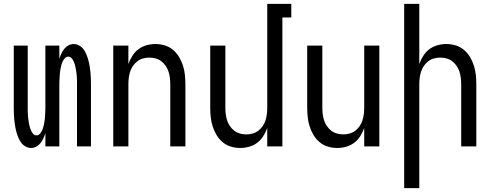

<svg xmlns="http://www.w3.org/2000/svg" viewBox="-20 -755 2540 990"><path d="M140 8Q125 8 111 0Q97 -8 88 -21Q79 -34 73.5 -48Q68 -62 64 -77Q60 -92 57.5 -107.5Q55 -123 53.5 -138.5Q52 -154 51.5 -169.5Q51 -185 51 -200V-520H123V-200Q123 -190 123 -180Q123 -170 124 -160Q125 -150 126 -140Q127 -130 129 -120Q131 -110 133.5 -100.5Q136 -91 140 -82Q144 -73 151 -65Q158 -57 168 -57Q178 -57 185.5 -65Q193 -73 197 -82Q201 -91 203.5 -100.5Q206 -110 208 -120Q210 -130 211 -140Q212 -150 212.5 -160Q213 -170 213.5 -180Q214 -190 214 -200V-520H286V-451Q290 -465 296 -478Q302 -491 311 -502.5Q320 -514 333 -521Q346 -528 360 -528Q375 -528 389 -520Q403 -512 412 -499Q421 -486 426.5 -472Q432 -458 436 -443Q440 -428 442.5 -412.5Q445 -397 446.5 -381.5Q448 -366 448.5 -350.5Q449 -335 449 -320V0H377V-320Q377 -330 377 -340Q377 -350 376 -360Q375 -370 374 -380Q373 -390 371 -400Q369 -410 366.5 -419.5Q364 -429 360 -438Q356 -447 349 -455Q342 -463 332 -463Q322 -463 314.5 -455Q307 -447 303 -438Q299 -429 296.5 -419.5Q294 -410 292 -400Q290 -390 289 -380Q288 -370 287.5 -360Q287 -350 286.5 -340Q286 -330 286 -320V0H214V-69Q210 -55 204 -42Q198 -29 189 -17.5Q180 -6 167 1Q154 8 140 8Z M564 0V-520H642V-425Q650 -447 662.5 -467Q675 -487 693.5 -501Q712 -515 735 -521.5Q758 -528 781 -528Q806 -528 829.5 -521Q853 -514 872 -498Q891 -482 903.5 -461Q916 -440 923.5 -416.5Q931 -393 933.5 -368.5Q936 -344 936 -320V0H858V-320Q858 -337 856 -353.5Q854 -370 849 -385.5Q844 -401 834.5 -415Q825 -429 812 -439Q799 -449 783 -453.5Q767 -458 750 -458Q733 -458 717 -453.5Q701 -449 688 -439Q675 -429 665.5 -415Q656 -401 651 -385.5Q646 -370 644 -353.5Q642 -337 642 -320V0Z M1219 8Q1194 8 1170.5 1Q1147 -6 1128 -22Q1109 -38 1096.5 -59Q1084 -80 1076.5 -103.5Q1069 -127 1066.5 -151.5Q1064 -176 1064 -200V-520H1142V-200Q1142 -183 1144 -166.5Q1146 -150 1151 -134.5Q1156 -119 1165.5 -105Q1175 -91 1188 -81Q1201 -71 1217 -66.5Q1233 -62 1250 -62Q1267 -62 1283 -66.5Q1299 -71 1312 -81Q1325 -91 1334.5 -105Q1344 -119 1349 -134.5Q1354 -150 1356 -166.5Q1358 -183 1358 -200V-735H1482V-665H1436V0H1358V-95Q1350 -73 1337.5 -53Q1325 -33 1306.5 -19Q1288 -5 1265 1.5Q1242 8 1219 8Z M1719 8Q1694 8 1670.5 1Q1647 -6 1628 -22Q1609 -38 1596.5 -59Q1584 -80 1576.5 -103.5Q1569 -127 1566.5 -151.5Q1564 -176 1564 -200V-520H1642V-200Q1642 -183 1644 -166.5Q1646 -150 1651 -134.5Q1656 -119 1665.5 -105Q1675 -91 1688 -81Q1701 -71 1717 -66.5Q1733 -62 1750 -62Q1767 -62 1783 -66.5Q1799 -71 1812 -81Q1825 -91 1834.5 -105Q1844 -119 1849 -134.5Q1854 -150 1856 -166.5Q1858 -183 1858 -200V-520H1936V0H1858V-95Q1850 -73 1837.5 -53Q1825 -33 1806.5 -19Q1788 -5 1765 1.5Q1742 8 1719 8Z M2064 215V-735H2142V-425Q2150 -447 2162.5 -467Q2175 -487 2193.5 -501Q2212 -515 2235 -521.5Q2258 -528 2281 -528Q2306 -528 2329.5 -521Q2353 -514 2372 -498Q2391 -482 2403.5 -461Q2416 -440 2423.5 -416.5Q2431 -393 2433.5 -368.5Q2436 -344 2436 -320V0H2358V-320Q2358 -337 2356 -353.5Q2354 -370 2349 -385.5Q2344 -401 2334.5 -415Q2325 -429 2312 -439Q2299 -449 2283 -453.5Q2267 -458 2250 -458Q2233 -458 2217 -453.5Q2201 -449 2188 -439Q2175 -429 2165.5 -415Q2156 -401 2151 -385.5Q2146 -370 2144 -353.5Q2142 -337 2142 -320V215Z"/></svg>

Font: Iosevka Custom
Style: Regular
Weight: 400
Monospace: yes
Designer: Belleve Invis
Foundry: Belleve Invis
Version: Version 32.5.0; ttfautohint (v1.8.4)